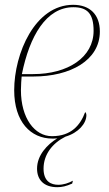

<svg xmlns="http://www.w3.org/2000/svg" viewBox="-20 -566 454 798"><path d="M198 10C205 10 211 10 218 9C176 35 134 79 134 135C134 180 161 212 218 212C238 212 255 208 280 197L283 185C265 195 244 202 222 202C193 202 161 189 161 135C161 76 198 29 252 2C306 -14 339 -53 339 -87C339 -93 337 -98 334 -100C314 -46 276 0 196 0C124 0 67 -75 67 -191C67 -208 69 -241 70 -248H119C272 -248 395 -315 395 -435C395 -505 354 -546 284 -546C125 -546 39 -343 39 -191C39 -60 107 10 198 10ZM117 -258H71C103 -416 172 -536 285 -536C343 -536 369 -509 369 -438C369 -328 263 -258 117 -258Z"/></svg>

Font: Noto Serif Display Thin
Style: Italic
Weight: 100
Italic angle: -12°
Designer: Monotype Design Team
Foundry: Monotype Imaging Inc.
Version: Version 2.009